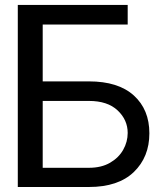

<svg xmlns="http://www.w3.org/2000/svg" viewBox="-20 -747 665 767"><path d="M490.1 -727.3V-649.1H139.2V0H51.1V-727.3ZM576.7 -214.5Q576.7 -119.7 514.6 -59.8Q452.4 0 335.2 0H62.5V-727.3H150.6V-421.9H335.2Q452.4 -421.9 514.6 -365.6Q576.7 -309.3 576.7 -214.5ZM150.6 -76.7H335.2Q384.9 -76.7 419.6 -96.8Q454.2 -116.8 472.1 -148.6Q490.1 -180.4 490.1 -215.9Q490.1 -268.1 449.9 -305.9Q409.8 -343.8 335.2 -343.8H150.6Z"/></svg>

Font: Inter UI
Style: Regular
Weight: 400
Designer: Rasmus Andersson
Foundry: rsms
Version: Version 2.2